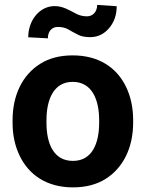

<svg xmlns="http://www.w3.org/2000/svg" viewBox="-20 -768 604 797"><path d="M32.2 -258.8C32.2 -207.5 42 -162.1 61.5 -121.6C100.6 -40.5 175.8 9.8 282.7 9.8C335.9 9.8 381.3 -2 418.5 -25.4C492.7 -72.3 532.7 -156.7 532.7 -258.8V-269C532.7 -320.3 522.9 -366.7 503.4 -407.2C464.4 -488.3 389.2 -538.1 281.7 -538.1C228.5 -538.1 183.6 -526.4 146.5 -502.9C72.3 -456.1 32.2 -372.1 32.2 -269ZM172.9 -269C172.9 -354.5 202.6 -428.2 281.7 -428.2C361.8 -428.2 391.6 -354.5 391.6 -269V-258.8C391.6 -171.4 361.8 -100.1 282.7 -100.1C202.6 -100.1 172.9 -171.4 172.9 -258.8ZM383.3 -747.6C383.3 -717.8 364.3 -700.2 341.3 -700.2C325.2 -700.2 310.1 -703.6 296.4 -710.9C269 -724.6 242.2 -742.7 207 -742.7C143.6 -742.7 97.2 -683.1 97.2 -613.3L178.7 -608.9C178.7 -639.6 196.8 -656.2 219.7 -656.2C236.8 -656.2 252 -652.8 264.2 -645.5C276.4 -638.2 289.1 -631.3 302.7 -624.5C315.9 -617.2 333 -613.8 354 -613.8C385.7 -613.8 412.1 -626.5 433.1 -651.4C454.1 -676.3 464.4 -706.5 464.4 -742.2Z"/></svg>

Font: Vazirmatn
Style: Bold
Weight: 700
Designer: Saber Rastikerdar
Foundry: Saber Rastikerdar
Version: Version 33.003